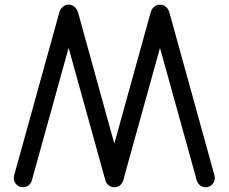

<svg xmlns="http://www.w3.org/2000/svg" viewBox="-20 -801 978 821"><path d="M441.4 -11.6Q452.6 -0.4 468.8 -0.4Q484.9 -0.4 496.6 -11.6Q502.9 -18.4 505.9 -26.2L664.1 -596.3L822.3 -26.2Q825.2 -18.4 832 -11.6Q843.3 -0.4 859.4 -0.4Q875.5 -0.4 887 -11.9Q898.4 -23.3 898.4 -39.4Q898.4 -47.7 895.5 -56.5L704.1 -748.6Q700.2 -760.8 691.9 -769.5Q680.2 -781.2 664.1 -781.2Q647.9 -781.2 636.7 -769.5Q627.9 -760.8 624.5 -749L468.8 -186.8L313.5 -748.6Q309.6 -760.8 301.3 -769.5Q289.6 -781.2 273.4 -781.2Q257.3 -781.2 246.1 -769.5Q237.3 -760.8 233.9 -749L42 -56.5Q39.1 -47.7 39.1 -39.4Q39.1 -23.3 50.5 -11.9Q62 -0.4 78.1 -0.4Q94.2 -0.4 106 -11.6Q112.3 -18.4 115.2 -26.2L273.4 -596.3L431.6 -26.2Q433.6 -18.9 441.4 -11.6Z"/></svg>

Font: Comfortaa
Style: Regular
Weight: 400
Designer: Johan Aakerlund - aajohan
Foundry: Johan Aakerlund
Version: Version 2.004 2013